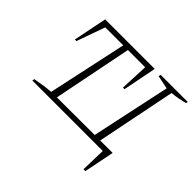

<svg xmlns="http://www.w3.org/2000/svg" viewBox="-182 -885 1307 1307"><g transform="rotate(45 471.0 -232.0)"><path d="M764 181 769 0H91L93 -16Q131 -23 166.5 -28.5Q202 -34 236 -36L359 -607H186L113 -402H98L147 -645H624L576 -402H561L570 -607H404L290 -37L653 -38L775 -609L677 -629L681 -645H942L939 -631Q912 -624 882.5 -618.5Q853 -613 821 -610L706 -38H826L782 181Z"/></g></svg>

Font: Piazzolla ExtraLight
Style: Italic
Weight: 200
Italic angle: -11.3°
Designer: Juan Pablo del Peral
Foundry: Huerta Tipografica
Version: Version 1.330